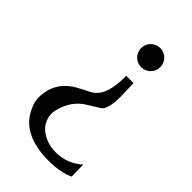

<svg xmlns="http://www.w3.org/2000/svg" viewBox="-230 -652 923 923"><g transform="rotate(45 231.5 -190.5)"><path d="M315 -362 318 -270Q317 -183 290 -166.5Q263 -150 228 -128Q165 -89 144 -8Q140 6 140 23Q140 40 148 60Q161 94 199 116Q237 138 287 138Q363 138 421 86L423 166Q370 191 291 191Q112 191 58 74Q41 39 41 12Q41 -104 146 -158Q173 -173 195.5 -183.5Q218 -194 234 -216Q266 -258 266 -362ZM333 -553Q352 -534 352 -507Q352 -480 333 -461Q314 -442 287 -442Q260 -442 241 -461Q222 -480 222 -507Q222 -534 241 -553Q260 -572 287 -572Q314 -572 333 -553Z"/></g></svg>

Font: Sawarabi Mincho
Style: Regular
Weight: 400
Version: Version 1.00